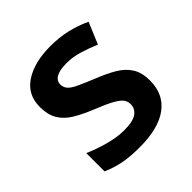

<svg xmlns="http://www.w3.org/2000/svg" viewBox="-155 -672 802 802"><g transform="rotate(-45 245.5 -271.5)"><path d="M451 -157Q451 -76 392.5 -33Q334 10 224 10Q167 10 126.5 2Q86 -6 48 -23V-131Q88 -113 137 -99.5Q186 -86 228 -86Q280 -86 302 -102Q324 -118 324 -144Q324 -160 315.5 -172.5Q307 -185 281 -200Q255 -215 202 -236Q150 -257 116 -278Q82 -299 64.5 -329Q47 -359 47 -404Q47 -477 105 -515Q163 -553 258 -553Q308 -553 353 -543Q398 -533 443 -512L403 -417Q365 -433 328.5 -444Q292 -455 255 -455Q215 -455 194.5 -443.5Q174 -432 174 -410Q174 -394 184 -381.5Q194 -369 220.5 -356.5Q247 -344 296 -324Q344 -305 378.5 -284.5Q413 -264 432 -234Q451 -204 451 -157Z"/></g></svg>

Font: Noto Sans Javanese SemiBold
Style: Regular
Weight: 600
Version: Version 2.004